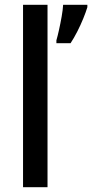

<svg xmlns="http://www.w3.org/2000/svg" viewBox="-20 -780 384 800"><path d="M178 0H76V-760H178ZM344 -750Q338 -730 327 -703Q316 -676 302 -648.5Q288 -621 274 -600H215V-612Q220 -629 226 -656Q232 -683 237 -711.5Q242 -740 243 -760H344Z"/></svg>

Font: Noto Sans Telugu SemiCondensed Medium
Style: Regular
Weight: 500
Width: 4
Designer: Jelle Bosma - Monotype Design Team
Foundry: Monotype Imaging Inc.
Version: Version 2.005; ttfautohint (v1.8.4.7-5d5b)